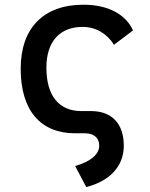

<svg xmlns="http://www.w3.org/2000/svg" viewBox="-20 -547 626 802"><path d="M340.3 234.4C439.9 209 497.1 146.5 497.1 61.5C497.1 -28.8 448.7 -81.5 364.3 -83H320.3C226.6 -83 173.8 -146.5 173.8 -264.6C173.8 -373 229.5 -434.6 325.2 -434.6C379.4 -434.6 426.8 -407.2 456.1 -359.9L535.6 -419.9C504.9 -488.3 429.7 -527.3 329.1 -527.3C160.6 -527.3 66.4 -428.7 66.4 -259.8C66.4 -85.9 148.9 9.8 293.9 9.8H337.4C373.5 10.7 394.5 29.8 394.5 61.5C394.5 97.7 357.9 128.4 293.9 146.5Z"/></svg>

Font: CaskaydiaCove Nerd Font
Style: Regular
Weight: 400
Designer: Aaron Bell
Foundry: Saja Typeworks
Version: Version 2111.1;Nerd Fonts 2.3.3